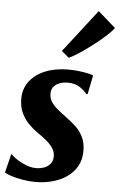

<svg xmlns="http://www.w3.org/2000/svg" viewBox="-59 -911 604 962"><g transform="rotate(5 243.0 -430.0)"><path d="M378.5 -451H372Q362.5 -465.5 337.2 -482.8Q312 -500 276 -500Q253.5 -500 234.8 -493.2Q216 -486.5 204.8 -473.2Q193.5 -460 193 -439Q192.5 -418 202.8 -400Q213 -382 232.8 -365Q252.5 -348 280 -328Q307.5 -308 330.8 -286.2Q354 -264.5 368.2 -235.5Q382.5 -206.5 382.5 -165.5Q382.5 -121.5 364 -88.8Q345.5 -56 313.8 -34Q282 -12 241.2 -1Q200.5 10 155 10Q125 10 92.8 4.5Q60.5 -1 35.2 -9Q10 -17 0.5 -24.5L23.5 -117.5H26.5Q36.5 -106.5 57 -93Q77.5 -79.5 103 -69.5Q128.5 -59.5 154.5 -59.5Q174 -59.5 193 -66.2Q212 -73 224.5 -87.8Q237 -102.5 237 -126Q237 -147.5 225.5 -165.5Q214 -183.5 194 -200.8Q174 -218 147 -236Q124.5 -251.5 102 -273.8Q79.5 -296 64.5 -326.8Q49.5 -357.5 49.5 -400Q49.5 -449.5 77.5 -486.8Q105.5 -524 155.8 -544.8Q206 -565.5 272 -565.5Q298.5 -565.5 324.5 -562.5Q350.5 -559.5 370.2 -555.2Q390 -551 398 -547ZM231.5 -655.5 398 -870.5 486 -793.5Q480 -783.5 461.8 -765.5Q443.5 -747.5 418 -726.5Q392.5 -705.5 364.8 -685Q337 -664.5 311.5 -648.2Q286 -632 268.5 -624.5Z"/></g></svg>

Font: Merriweather 24pt ExtraBold
Style: Italic
Weight: 800
Italic angle: -7.8°
Version: Version 2.101